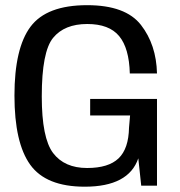

<svg xmlns="http://www.w3.org/2000/svg" viewBox="-20 -700 679 724"><path d="M299.5 4Q465 4 501.5 -103L512.5 0H572V-327H320V-264.5H470.5L466.5 -218.5Q465 -139 427 -102.8Q389 -66.5 308.5 -66.5Q223 -66.5 180.2 -123Q137.5 -179.5 137.5 -336.5Q137.5 -505 180.2 -557.2Q223 -609.5 309 -609.5Q391.5 -609.5 429.2 -564Q467 -518.5 469.5 -423H572Q569.5 -531.5 511.5 -606Q453.5 -680.5 308.5 -680.5Q156 -680.5 95.2 -599.5Q34.5 -518.5 34.5 -339.5Q34.5 -161.5 94 -78.8Q153.5 4 299.5 4Z"/></svg>

Font: Anybody UltraCondensed Thin
Style: Regular
Weight: 400
Version: Version 1.111